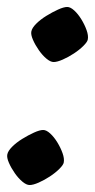

<svg xmlns="http://www.w3.org/2000/svg" viewBox="-20 -531 273 551"><path d="M65 0Q56 0 44.5 -9.5Q33 -19 22.5 -34Q12 -49 5.5 -64Q-1 -79 1 -88Q3 -98 15 -110Q27 -122 44 -132.5Q61 -143 77.5 -150.5Q94 -158 104 -158Q113 -158 124 -148Q135 -138 144.5 -122.5Q154 -107 159.5 -91.5Q165 -76 163 -65Q162 -58 150.5 -46.5Q139 -35 123 -24.5Q107 -14 91 -7Q75 0 65 0ZM134 -353Q125 -353 113.5 -362.5Q102 -372 91.5 -387Q81 -402 74.5 -417Q68 -432 70 -441Q72 -451 84 -463Q96 -475 113 -485.5Q130 -496 146.5 -503.5Q163 -511 173 -511Q182 -511 193 -501Q204 -491 213.5 -475.5Q223 -460 228.5 -444.5Q234 -429 232 -418Q231 -411 219.5 -399.5Q208 -388 192 -377.5Q176 -367 160 -360Q144 -353 134 -353Z"/></svg>

Font: Texturina 12pt SemiBold
Style: Italic
Weight: 600
Italic angle: -11°
Version: Version 1.002